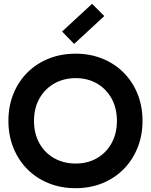

<svg xmlns="http://www.w3.org/2000/svg" viewBox="-20 -973 790 1005"><path d="M24 -340Q24 -417 50 -481.5Q76 -546 123 -593Q170 -640 234.5 -666Q299 -692 376 -692Q452 -692 516 -666Q580 -640 627 -593Q674 -546 700 -481.5Q726 -417 726 -340Q726 -264 700 -199.5Q674 -135 627 -87.5Q580 -40 516 -14Q452 12 376 12Q299 12 234.5 -14Q170 -40 123 -87.5Q76 -135 50 -199.5Q24 -264 24 -340ZM158 -340Q158 -274 186 -223.5Q214 -173 263.5 -145Q313 -117 376 -117Q439 -117 487.5 -145Q536 -173 564 -223.5Q592 -274 592 -340Q592 -407 564 -457.5Q536 -508 487.5 -536Q439 -564 376 -564Q313 -564 263.5 -535.5Q214 -507 186 -457Q158 -407 158 -340ZM368 -743 305 -808 462 -953 526 -889Z"/></svg>

Font: Gabarito SemiBold
Style: Regular
Weight: 600
Designer: Leandro Assis / Alvaro Franca / Felipe Casaprima
Foundry: Naipe Foundry
Version: Version 1.000